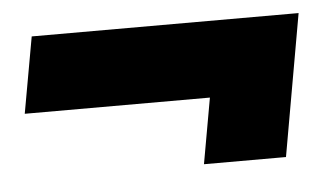

<svg xmlns="http://www.w3.org/2000/svg" viewBox="-32 -362 599 344"><g transform="rotate(-5 267.5 -190.5)"><path d="M322.5 -62.5H470L515 -317.5H35L10.5 -180.5H343.5Z"/></g></svg>

Font: Anybody Black
Style: Italic
Weight: 900
Italic angle: -10°
Designer: Tyler Finck
Foundry: Etcetera Type Company
Version: Version 1.113;gftools[0.9.25]